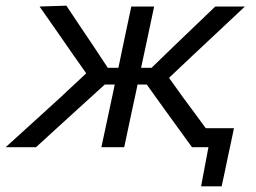

<svg xmlns="http://www.w3.org/2000/svg" viewBox="-54 -519 902 677"><path d="M-34 0Q14.5 -44 62.8 -87.8Q111 -131.5 158.5 -175L250 -260.5L206 -323Q176 -366.5 146.2 -409.2Q116.5 -452 85.5 -496L180 -499Q203.5 -463.5 227.5 -427.8Q251.5 -392 275.5 -356.5L326 -280H363.5Q375.5 -338.5 386.5 -390Q397.5 -441.5 409 -496H489.5Q478 -441.5 467 -389.8Q456 -338 443.5 -280H480.5L559.5 -356.5Q596 -391.5 632.5 -426.5Q669 -461.5 705 -496H809.5Q763 -452.5 717 -409.2Q671 -366 625 -323L542 -244.5L591.5 -175.5Q611.5 -148.5 631.5 -121.5Q651.5 -94.5 671.5 -67H771Q765.5 -41.5 760 -14.8Q754.5 12 748.5 39Q743.5 64 738.2 88.5Q733 113 727.5 138H655L681 0H623Q598 -34.5 573.5 -68.2Q549 -102 524 -136.5L463.5 -221H431L428 -206Q416 -150.5 405.5 -101.5Q395 -52.5 384 0H303.5Q315 -52.5 325.2 -101.5Q335.5 -150.5 347.5 -206L350.5 -221H315.5L222 -136Q184.5 -101.5 147.2 -67.8Q110 -34 73 0Z"/></svg>

Font: Commissioner
Style: Italic
Weight: 400
Italic angle: -12°
Designer: Kostas Bartsokas
Foundry: Kostas Bartsokas
Version: Version 1.000; ttfautohint (v1.8.3)